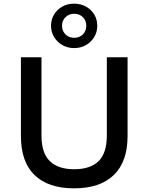

<svg xmlns="http://www.w3.org/2000/svg" viewBox="-20 -1017 809 1046"><path d="M384 9Q243 9 168.5 -63Q94 -135 94 -276V-705H206V-279Q206 -183 251.5 -139Q297 -95 384 -95Q472 -95 517 -139Q562 -183 562 -279V-705H675V-276Q675 -136 600 -63.5Q525 9 384 9ZM384 -755Q348 -755 319.5 -771.5Q291 -788 274.5 -815.5Q258 -843 258 -877Q258 -911 274.5 -938Q291 -965 319 -981Q347 -997 384 -997Q420 -997 448.5 -981Q477 -965 493.5 -938Q510 -911 510 -876Q510 -843 493.5 -815.5Q477 -788 448.5 -771.5Q420 -755 384 -755ZM384 -811Q413 -811 431.5 -829.5Q450 -848 450 -877Q450 -905 431.5 -923.5Q413 -942 384 -942Q356 -942 337 -923.5Q318 -905 318 -877Q318 -848 337 -829.5Q356 -811 384 -811Z"/></svg>

Font: Nunito Sans 7pt SemiBold
Style: Regular
Weight: 600
Designer: Vernon Adams
Foundry: Vernon Adams
Version: Version 3.101;gftools[0.9.27]